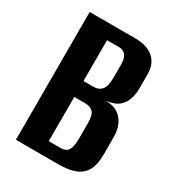

<svg xmlns="http://www.w3.org/2000/svg" viewBox="-148 -680 702 769"><g transform="rotate(30 203.0 -295.5)"><path d="M41.9 0V-591H251.9Q308.2 -591 337.8 -564.7Q367.4 -538.5 367.4 -491.3V-423.8Q367.4 -397.5 359.9 -376Q352.5 -354.5 337.4 -340.1Q325.5 -328.5 308.6 -322.8Q291.7 -317.1 276.3 -315.8V-315.4Q293.1 -315.4 308.9 -311.2Q324.6 -307 339.3 -295.4Q356 -281.8 365.9 -259.2Q375.8 -236.7 375.8 -204.2V-123.4Q375.8 -74.8 359.3 -48Q342.8 -21.1 312.2 -10.5Q281.6 0 239.5 0ZM158.6 -61H213.3Q227.6 -61 237.5 -66.4Q247.4 -71.9 252.9 -86.9Q258.4 -101.9 258.4 -130.5V-201.5Q258.4 -241.1 244.8 -253.3Q231.2 -265.5 208.8 -265.5H158.6ZM158.6 -339.1H206.4Q229.4 -339.1 242.8 -355.2Q256.1 -371.3 256.1 -410.5V-470.2Q256.1 -501.3 244.6 -514.7Q233.1 -528 214.8 -528H158.6Z"/></g></svg>

Font: Alumni Sans SC Thin
Style: Regular
Weight: 100
Designer: Robert E. Leuschke
Foundry: Robert E. Leuschke
Version: Version 1.018